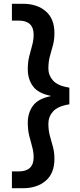

<svg xmlns="http://www.w3.org/2000/svg" viewBox="-20 -832 425 1016"><path d="M43 164V75H79Q158 75 158 0Q158 -27 150.5 -54Q143 -81 135 -112.5Q127 -144 127 -182Q127 -235 154.5 -272.5Q182 -310 248 -323V-325Q182 -338 154.5 -375.5Q127 -413 127 -466Q127 -504 135 -535Q143 -566 150.5 -593.5Q158 -621 158 -648Q158 -723 79 -723H43V-812H101Q176 -812 222 -772.5Q268 -733 268 -657Q268 -621 260 -592Q252 -563 244 -534.5Q236 -506 236 -469Q236 -434 260.5 -406Q285 -378 347 -368V-280Q285 -270 260.5 -242Q236 -214 236 -178Q236 -142 244 -113Q252 -84 260 -55.5Q268 -27 268 9Q268 85 222 124.5Q176 164 101 164Z"/></svg>

Font: HostGroteskMedium
Style: Regular
Weight: 500
Designer: Doukan Karapınar based on Poppins by Indian Type Foundry, Jonny Pinhorn
Foundry: Element Type
Version: Version 1.001; ttfautohint (v1.8.4.7-5d5b)